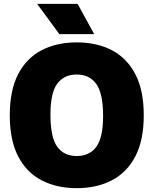

<svg xmlns="http://www.w3.org/2000/svg" viewBox="-20 -971 800 1001"><path d="M380 10Q275.5 10 196.8 -31Q118 -72 74.5 -156Q31 -240 31 -370Q31 -500 74.5 -584Q118 -668 196.8 -709Q275.5 -750 380 -750Q485 -750 563.5 -709Q642 -668 685.8 -583.8Q729.5 -499.5 729.5 -370Q729.5 -240.5 685.8 -156.2Q642 -72 563.2 -31Q484.5 10 380 10ZM380 -157.5Q446.5 -157.5 482 -205.5Q517.5 -253.5 517.5 -366Q517.5 -484.5 481.8 -533.5Q446 -582.5 380 -582.5Q314 -582.5 278.5 -534.8Q243 -487 243 -374Q243 -255 278.2 -206.2Q313.5 -157.5 380 -157.5ZM289.5 -793 173.5 -951H384.5L471 -793Z"/></svg>

Font: Encode Sans SemiCondensed SemiCondensed Black
Style: Regular
Weight: 900
Width: 4
Designer: Multiple Designers
Foundry: Impallari Type
Version: Version 3.000; ttfautohint (v1.8.3) -l 8 -r 50 -G 200 -x 14 